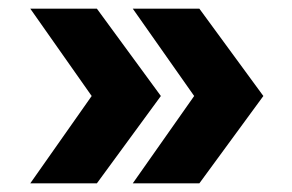

<svg xmlns="http://www.w3.org/2000/svg" viewBox="-20 -520 676 444"><path d="M204 -96H50L192 -298L50 -500H204L352 -298ZM429 -298 287 -500H441L589 -298L441 -96H287Z"/></svg>

Font: Oak Sans
Style: Bold
Weight: 700
Designer: Erik Kennedy, Walven
Foundry: Erik Kennedy, Walven
Version: Version 1.000